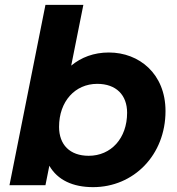

<svg xmlns="http://www.w3.org/2000/svg" viewBox="-20 -762 730 790"><path d="M428 -546C366 -546 314 -526 273 -492L323 -742H167L19 0H167L183 -80C217 -21 280 8 363 8C530 8 661 -124 661 -305C661 -458 553 -546 428 -546ZM345 -121C267 -121 223 -167 223 -240C223 -345 289 -417 380 -417C458 -417 503 -371 503 -298C503 -193 437 -121 345 -121Z"/></svg>

Font: AWKNG-Font
Style: Bold Italic
Weight: 700
Italic angle: -11.3°
Designer: Awakening Church
Foundry: Awakening Church
Version: Version 1.700;PS 001.700;hotconv 1.0.88;makeotf.lib2.5.64775